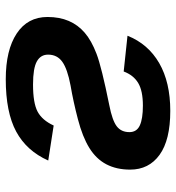

<svg xmlns="http://www.w3.org/2000/svg" viewBox="6 -585 588 640"><g transform="rotate(90 300.0 -265.0)"><path d="M36.6 -129.4Q36.6 -169.4 49.8 -200.2Q63 -231 89.1 -253.4Q115.2 -275.9 159.2 -292.7Q203.1 -309.6 331.1 -335.4Q381.3 -345.2 400.9 -360.1Q420.4 -375 420.4 -402.3Q420.4 -426.8 398.2 -437Q376 -447.3 332 -447.3Q282.7 -447.3 256.6 -431.6Q230.5 -416 218.3 -383.3L99.1 -396Q126.5 -464.8 190.4 -501.7Q254.4 -538.6 349.6 -538.6Q446.8 -538.6 496.1 -502.9Q545.4 -467.3 545.4 -404.8Q545.4 -359.4 527.6 -325.4Q509.8 -291.5 473.1 -268.8Q436.5 -246.1 377.4 -230.7Q318.4 -215.3 264.6 -206.1Q210 -195.8 186 -178.7Q162.1 -161.6 162.1 -131.3Q162.1 -106.4 184.8 -93.8Q207.5 -81.1 261.7 -81.1Q323.7 -81.1 352.3 -96.4Q380.9 -111.8 398.4 -149.9L515.1 -131.8Q482.9 -59.6 418.5 -24.9Q354 9.8 244.1 9.8Q147 9.8 91.8 -26.6Q36.6 -63 36.6 -129.4Z"/></g></svg>

Font: Cousine
Style: Bold Italic
Weight: 700
Italic angle: -12°
Monospace: yes
Designer: Steve Matteson
Foundry: Ascender Corporation
Version: Version 1.20